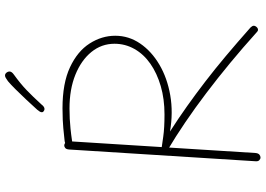

<svg xmlns="http://www.w3.org/2000/svg" viewBox="-167 -881 1062 768"><g transform="rotate(-90 364.0 -497.0)"><path d="M150 -752Q151 -763 156 -767Q161 -771 166 -771Q169 -771 172.5 -769.5Q176 -768 178.5 -766Q181 -764 182 -760.5Q183 -757 183 -752L136 -6Q135 5 129.5 9.5Q124 14 118 14Q112 14 107 9Q102 4 103 -6ZM179 -739Q176 -739 173 -740Q170 -741 167.5 -742.5Q165 -744 163.5 -746.5Q162 -749 162 -752Q162 -757 168.5 -763Q175 -769 189 -770Q242 -776 268.5 -777Q295 -778 315 -778Q415 -778 479 -748Q543 -718 574 -669.5Q605 -621 605 -567Q605 -513 574 -467.5Q543 -422 489.5 -390.5Q436 -359 367 -347Q298 -335 222 -348Q275 -314 323.5 -279.5Q372 -245 421.5 -207Q471 -169 524 -124.5Q577 -80 638 -26Q641 -23 643 -19.5Q645 -16 645 -13Q645 -9 642.5 -5Q640 -1 636.5 1.5Q633 4 629 4Q626 4 623.5 2.5Q621 1 618 -2Q557 -57 496.5 -107Q436 -157 376 -202.5Q316 -248 258.5 -287Q201 -326 147 -358L153 -382Q167 -380 201.5 -375Q236 -370 290 -370Q352 -370 403.5 -385Q455 -400 493 -426.5Q531 -453 552 -490Q573 -527 573 -570Q573 -622 540 -662.5Q507 -703 449 -726.5Q391 -750 314 -750Q291 -750 273 -749Q255 -748 234 -746Q213 -744 179 -739ZM312 -850Q308 -850 303.5 -853Q299 -856 299 -860Q299 -865 302 -869.5Q305 -874 309 -879Q327 -899 349 -922.5Q371 -946 391 -966Q411 -986 423 -996Q431 -1002 436.5 -1005Q442 -1008 446 -1008Q451 -1008 454.5 -1005Q458 -1002 460 -998Q462 -994 462 -990Q462 -981 449 -972Q413 -946 387.5 -921.5Q362 -897 330 -862Q321 -850 312 -850Z"/></g></svg>

Font: Playpen Sans Thin
Style: Regular
Weight: 250
Designer: Laura Meseguer, Veronika Burian, José Scaglione
Foundry: TypeTogether
Version: Version 1.001